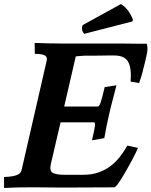

<svg xmlns="http://www.w3.org/2000/svg" viewBox="-50 -925 748 948"><path d="M267 -399H433Q440 -399 447 -419.5Q454 -440 467 -495L525 -504Q518 -474 509 -441.5Q500 -409 490 -366Q483 -337 477 -306.5Q471 -276 465 -243L404 -232Q411 -261 414.5 -278.5Q418 -296 419 -305.5Q420 -315 418.5 -318Q417 -321 413 -321H249L201 -115Q193 -80 211.5 -71Q230 -62 268 -62H362Q402 -62 434.5 -73Q467 -84 493.5 -103.5Q520 -123 541 -149.5Q562 -176 579 -206L631 -195Q630 -191 622.5 -175Q615 -159 603.5 -137.5Q592 -116 578.5 -92Q565 -68 552.5 -47.5Q540 -27 529.5 -13.5Q519 0 514 0Q457 0 399.5 0.5Q342 1 282 1Q268 1 242.5 1Q217 1 190 0.5Q163 0 138 0Q113 0 100 0Q68 0 38 0.5Q8 1 -30 3V-51Q-4 -52 12 -55Q28 -58 37.5 -62.5Q47 -67 51 -73Q55 -79 57 -87L180 -623Q182 -631 181 -638Q180 -645 174 -649.5Q168 -654 155.5 -656.5Q143 -659 122 -659L121 -713Q151 -712 186.5 -711Q222 -710 260 -710H519Q536 -710 557 -710Q578 -710 599 -709.5Q620 -709 640 -709Q660 -709 675 -709Q680 -689 677 -669.5Q674 -650 667 -622Q661 -596 654 -570Q647 -544 637 -515L595 -522Q600 -591 582 -621Q564 -651 515 -651Q498 -651 479 -651Q460 -651 442.5 -650.5Q425 -650 410.5 -650Q396 -650 390 -650H366Q339 -648 331.5 -647.5Q324 -647 324 -646ZM547 -905Q570 -891 585.5 -868Q601 -845 606 -828Q606 -821 603 -819L366 -758Q356 -769 355 -780.5Q354 -792 358 -801Z"/></svg>

Font: Lusitana
Style: Bold Italic
Weight: 700
Designer: Ana Paula Megda
Foundry: Ana Paula Megda
Version: Version 1.000; ttfautohint (v1.1) -l 8 -r 50 -G 200 -x 14 -D